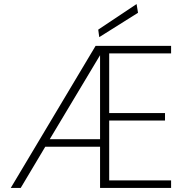

<svg xmlns="http://www.w3.org/2000/svg" viewBox="-20 -926 921 946"><path d="M33 0 451 -700H823V-663H518V-369H793V-332H518V-37H823V0H473V-203H203L82 0ZM473 -654 225 -240H473ZM469 -743 464 -780 653 -906 660 -863Z"/></svg>

Font: DM Sans ExtraLight
Style: Regular
Weight: 200
Designer: Colophon Foundry, Jonny Pinhorn
Foundry: Colophon Foundry
Version: Version 4.004; ttfautohint (v1.8.4.7-5d5b)